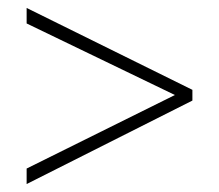

<svg xmlns="http://www.w3.org/2000/svg" viewBox="-20 -568 551 483"><path d="M47 -144 420 -329 47 -509V-548L464 -342V-315L47 -105Z"/></svg>

Font: Noto Sans Telugu SemiCondensed ExtraLight
Style: Regular
Weight: 200
Width: 4
Designer: Jelle Bosma - Monotype Design Team
Foundry: Monotype Imaging Inc.
Version: Version 2.005; ttfautohint (v1.8.4.7-5d5b)